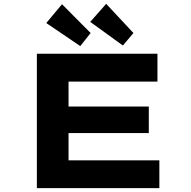

<svg xmlns="http://www.w3.org/2000/svg" viewBox="-20 -980 994 1000"><path d="M172 0V-700H800V-555H337V-145H810V0ZM262 -287V-425H755V-287ZM620 -743 450 -866 533 -960 675 -808ZM398 -740 221 -860 303 -958 452 -808Z"/></svg>

Font: Lexend Zetta
Style: Bold
Weight: 700
Designer: Bonnie Shaver-Troup, Thomas Jockin
Foundry: Lexend
Version: Version 1.007